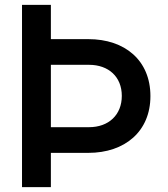

<svg xmlns="http://www.w3.org/2000/svg" viewBox="-20 -765 685 785"><path d="M70 0H188V-140H341C491 -140 595 -228 595 -372C595 -518 491 -605 341 -605H188V-745H70ZM188 -245V-500H344C424 -500 478 -451 478 -373C478 -295 424 -245 344 -245Z"/></svg>

Font: Mluvka SemiBold
Style: Regular
Weight: 600
Designer: Modified by Jiří Krblich, Original typeface by Gumpita Rahayu
Foundry: Gumpita Rahayu & Jiří Krblich
Version: Version 2.000;Glyphs 3.1.1 (3134)